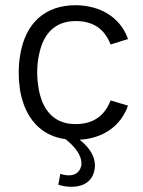

<svg xmlns="http://www.w3.org/2000/svg" viewBox="-20 -532 550 738"><path d="M270 -55C189 -55 142 -107 128 -195C125 -213 123 -233 123 -254C123 -276 125 -298 129 -316C144 -401 190 -451 271 -451C338 -451 382 -421 405 -361L472 -382C444 -462 370 -511 271 -512C153 -512 78 -443 58 -323C54 -303 52 -277 52 -254C52 -230 54 -206 57 -185C76 -78 136 -10 232 3C266 30 293 63 293 95C293 99 293 102 292 106C286 132 267 142 244 142C234 142 223 140 212 136L204 178C219 183 237 186 255 186C292 186 331 172 342 126C344 119 345 112 345 105C345 72 328 38 286 5C378 0 445 -49 472 -126L405 -146C382 -86 338 -55 270 -55Z"/></svg>

Font: Arthouse Owned
Style: Regular
Weight: 400
Designer: Jeremy Tribby
Foundry: Tribby Type
Version: Version 1.000;PS 001.000;hotconv 1.0.88;makeotf.lib2.5.64775